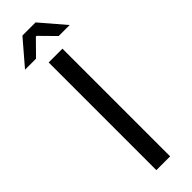

<svg xmlns="http://www.w3.org/2000/svg" viewBox="-285 -823 827 827"><g transform="rotate(-45 129.0 -409.0)"><path d="M-7 -706 89 -818H169L265 -706H198L131 -774H127L60 -706ZM87 0V-656H171V0Z"/></g></svg>

Font: RibengUni
Style: Regular
Weight: 400
Designer: (1) Dr. Andrew Glass (Program Manager at Microsoft Corporation)
(2) Bivuti Chakma (Suz Moriz)
(3) Paul D. Hunt (Adobe Co
Foundry: Bivuti Chakma and Jyoti Chakma
Version: Version 1.2020